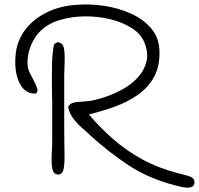

<svg xmlns="http://www.w3.org/2000/svg" viewBox="-20 -776 910 879"><path d="M779 72Q658 40 567 -20.5Q476 -81 396 -154Q376 -173 353.5 -192.5Q331 -212 314 -235.5Q297 -259 292 -287Q299 -301 314.5 -305.5Q330 -310 362 -311Q370 -312 377.5 -312.5Q385 -313 392 -314Q427 -320 468.5 -334.5Q510 -349 548.5 -371.5Q587 -394 614.5 -425.5Q642 -457 651 -496.5Q660 -536 640 -584Q624 -622 581.5 -648.5Q539 -675 482.5 -688.5Q426 -702 365.5 -701Q305 -700 252.5 -684Q200 -668 166 -635Q140 -610 123.5 -572Q107 -534 106 -496Q105 -469 112 -452.5Q119 -436 128 -420Q145 -388 150 -372.5Q155 -357 145 -348Q112 -345 89 -368Q66 -391 56 -433.5Q46 -476 52 -530Q59 -592 96 -640.5Q133 -689 193.5 -719Q254 -749 331 -754Q393 -759 458.5 -749Q524 -739 581 -713Q638 -687 673.5 -644.5Q709 -602 710 -541Q712 -471 684.5 -422.5Q657 -374 610.5 -341.5Q564 -309 506 -288Q448 -267 387 -252Q437 -193 496.5 -140.5Q556 -88 629.5 -47.5Q703 -7 795 17Q817 22 842 29.5Q867 37 869 50Q873 68 864 75.5Q855 83 840 83Q825 83 809.5 79.5Q794 76 784 73Q780 72 779 72ZM246 23Q225 23 219.5 -4.5Q214 -32 218 -93Q219 -103 219 -132Q219 -161 219 -197.5Q219 -234 219 -268Q219 -288 219 -308.5Q219 -329 218 -349V-350Q217 -417 218 -475.5Q219 -534 227 -571Q231 -576 234.5 -578Q238 -580 244 -583Q268 -580 273 -554Q278 -528 275 -466Q275 -457 274.5 -448Q274 -439 274 -431Q274 -374 274 -316Q274 -258 274 -209.5Q274 -161 274.5 -129Q275 -97 275 -92Q277 -30 271.5 -3.5Q266 23 246 23Z"/></svg>

Font: Yuji Hentaigana Akari
Style: Regular
Weight: 400
Designer: Kataoka Yuji
Foundry: Kinuta Font Factory
Version: Version 3.002